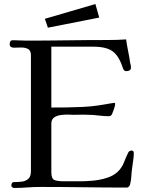

<svg xmlns="http://www.w3.org/2000/svg" viewBox="-20 -928 714 950"><path d="M642 -171Q642 -153 639 -134.5Q636 -116 634 -98Q631 -78 630 -57.5Q629 -37 624 -17Q623 -11 618.5 -5.5Q614 0 607 0Q500 0 393 -1.5Q286 -3 179 -3Q147 -3 114.5 -0.5Q82 2 50 2Q45 2 40.5 -1.5Q36 -5 36 -10Q36 -16 39 -21.5Q42 -27 49 -27Q70 -27 89 -29.5Q108 -32 120.5 -43.5Q133 -55 133 -81V-655Q133 -678 119 -685.5Q105 -693 85 -693Q75 -693 66 -692.5Q57 -692 48 -692Q40 -692 34 -696Q28 -700 28 -709Q28 -717 31 -723Q34 -729 44 -729Q61 -729 77.5 -728Q94 -727 110 -727Q211 -727 312 -728.5Q413 -730 513 -730Q559 -730 604 -733Q608 -704 614 -675Q620 -646 624 -617Q626 -611 627 -605.5Q628 -600 628 -594Q628 -584 621.5 -580Q615 -576 606 -576Q598 -576 594.5 -579.5Q591 -583 588 -591Q569 -651 537.5 -674Q506 -697 442 -697H234V-396Q273 -396 312 -396.5Q351 -397 391 -399Q432 -401 467.5 -406.5Q503 -412 543 -419H544Q550 -419 550 -414Q550 -407 544 -389Q538 -371 535 -365Q530 -353 519 -353Q494 -353 467.5 -356.5Q441 -360 415 -360Q397 -361 379 -360.5Q361 -360 342 -360Q335 -360 327.5 -360.5Q320 -361 312 -361Q297 -361 279 -358.5Q261 -356 247.5 -346.5Q234 -337 234 -316V-76Q234 -42 251 -36.5Q268 -31 296 -31H376Q404 -31 438.5 -34Q473 -37 506 -47Q539 -57 560 -76Q583 -97 592.5 -122.5Q602 -148 615 -174Q620 -183 631 -183Q642 -183 642 -171ZM471 -841 217 -791 202 -835 452 -908Z"/></svg>

Font: Kaisei Decol
Style: Regular
Weight: 400
Designer: Font-Kai, 金井和夫
Foundry: KAZUO KANAI
Version: Version 5.003